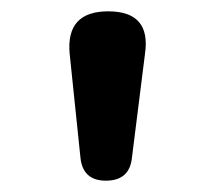

<svg xmlns="http://www.w3.org/2000/svg" viewBox="-20 -800 385 339"><path d="M167 -481Q126 -481 122 -522L103 -705Q96 -780 171 -780Q247 -780 236 -705L213 -522Q209 -481 167 -481Z"/></svg>

Font: s+UCsàWOS
Style: Regular
Weight: 400
Designer: FontworksQlS√∏0¬ü¬ôs√†OS¬àe[W\~√Ñ: ZERO[P0e√∂QI¬ä0¬ÉFSW0¬ò¬ëQ√°0R¬ûO0Little White Dog0YHv}N_0^_qMagmeta0v
Version: Version 1.000; 20230222